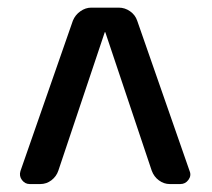

<svg xmlns="http://www.w3.org/2000/svg" viewBox="-20 -750 540 490"><path d="M55.7 -280.3Q43.9 -280.3 36.1 -290.5Q28.3 -300.8 32.2 -313.5L166 -697.3Q171.9 -711.9 185.1 -721.2Q198.2 -730.5 212.9 -730.5H283.2Q298.8 -730.5 312 -721.2Q325.2 -711.9 330.1 -697.3L463.9 -313.5Q468.8 -301.8 460.9 -291Q453.1 -280.3 440.4 -280.3H413.1Q398.4 -280.3 385.7 -289.6Q373 -298.8 367.2 -314.5L249 -667Q249 -668 248 -668Q247.1 -668 247.1 -667L128.9 -314.5Q124 -299.8 111.3 -290Q98.6 -280.3 83 -280.3Z"/></svg>

Font: Rounded-L Mgen+ 1m medium
Style: Regular
Weight: 500
Designer: [Source Han Sans]
Ryoko NISHIZUKA  (kana & ideographs); Paul D. Hunt (Latin, Greek & Cyrillic); Wenlong ZHANG  (bopomofo
Version: Version 1.059.20150602